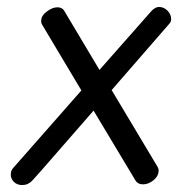

<svg xmlns="http://www.w3.org/2000/svg" viewBox="-20 -530 549 552"><path d="M467 -462 301 -271 365 -164 432 -52Q436 -46 436 -40Q436 -24 421.5 -12Q407 0 391 0Q376 0 369 -12L249 -212Q225 -184 99 -40L73 -11Q61 2 44 2Q29 2 20 -7Q11 -16 11 -28Q11 -39 17 -46L214 -270L165 -352L100 -461Q99 -463 98.5 -467Q98 -471 99 -475Q100 -486 115.5 -497.5Q131 -509 145 -509Q158 -509 164 -500Q230 -390 266 -329L341 -414L416 -499Q427 -510 437 -510Q451 -510 461.5 -499.5Q472 -489 472 -475Q472 -467 467 -462Z"/></svg>

Font: Mali
Style: Italic
Weight: 400
Italic angle: -10°
Version: Version 1.000; ttfautohint (v1.6)